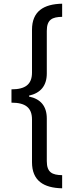

<svg xmlns="http://www.w3.org/2000/svg" viewBox="-20 -852 409 1038"><path d="M42 -369V-297C116 -297 153 -271 153 -206V25C153 125 216 164 316 166V95C263 94 233 81 233 19V-211C233 -279 199 -317 137 -330V-335C199 -349 233 -388 233 -455V-685C233 -747 263 -760 316 -761V-832C216 -830 153 -791 153 -691V-460C153 -395 116 -369 42 -369Z"/></svg>

Font: Noto Sans Gurmukhi UI SemiCondensed
Style: Regular
Weight: 400
Width: 4
Designer: Jelle Bosma - Monotype Design Team
Foundry: Monotype Imaging Inc.
Version: Version 2.004